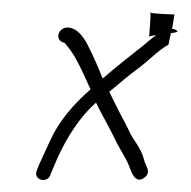

<svg xmlns="http://www.w3.org/2000/svg" viewBox="-20 -294 317 318"><path d="M41 -12C34 5 60 11 64 -6L75 -32C92 -69 113 -101 139 -124C147 -107 165 -76 172 -60C177 -50 189 -31 193 -21C197 -11 203 11 218 1C232 -8 221 -19 219 -28C216 -40 212 -47 205 -58C197 -69 194 -77 188 -89C179 -105 169 -126 161 -142C181 -159 197 -172 208 -180C227 -194 241 -210 259 -220L263 -239C270 -240 275 -241 274 -242C272 -244 270 -246 266 -246H265L269 -270C269 -270 235 -271 229 -273C230 -267 227 -233 227 -233C227 -234 232 -235 239 -236C233 -232 227 -227 219 -220C196 -202 176 -186 150 -164C143 -182 135 -200 126 -218C117 -236 107 -246 96 -248C77 -252 68 -227 87 -223C102 -205 106 -199 130 -146C100 -120 77 -92 63 -61C49 -30 45 -23 41 -12ZM229 -273C228 -273 230 -274 230 -274C230 -274 229 -274 229 -274Z"/></svg>

Font: FailCity
Style: OBL
Weight: 400
Version: Version 1